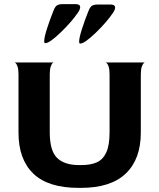

<svg xmlns="http://www.w3.org/2000/svg" viewBox="-20 -904 775 934"><path d="M685 -600Q685 -602 679.5 -597Q674 -592 669.5 -579Q665 -566 665 -540V-259Q665 -130 592 -60Q519 10 373 10H363Q214 10 142 -59.5Q70 -129 70 -259V-541Q70 -567 65.5 -580Q61 -593 55.5 -597.5Q50 -602 50 -600H242Q242 -602 236.5 -597.5Q231 -593 226.5 -579.5Q222 -566 222 -541V-261Q222 -170 258 -135.5Q294 -101 364 -101H375Q422 -101 451.5 -114.5Q481 -128 497 -162.5Q513 -197 513 -261V-541Q513 -567 508.5 -580Q504 -593 498.5 -597.5Q493 -602 493 -600ZM540 -867Q540 -857 530 -842Q499 -796 445 -744Q391 -692 370 -692Q365 -692 365 -702Q365 -721 380 -767Q395 -813 411 -852Q418 -870 427.5 -876Q437 -882 457 -882H518Q540 -882 540 -867ZM370 -869Q370 -859 360 -844Q329 -798 275 -746Q221 -694 200 -694Q195 -694 195 -704Q195 -723 210 -769Q225 -815 241 -854Q248 -872 257.5 -878Q267 -884 287 -884H348Q370 -884 370 -869Z"/></svg>

Font: Red Rose Bold
Style: Regular
Weight: 700
Designer: jaikishan Patel
Version: Version 1.000